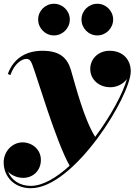

<svg xmlns="http://www.w3.org/2000/svg" viewBox="-22 -739 721 1019"><path d="M410.5 -635.5C410.5 -589 448 -551 494.5 -551C540.5 -551 578.5 -589 578.5 -635.5C578.5 -681.5 540.5 -719 494.5 -719C448 -719 410.5 -681.5 410.5 -635.5ZM180.5 -635.5C180.5 -589 218 -551 264.5 -551C310.5 -551 348.5 -589 348.5 -635.5C348.5 -681.5 310.5 -719 264.5 -719C218 -719 180.5 -681.5 180.5 -635.5ZM141.5 260C371.5 260 672 -231 672 -361C672 -415.5 637 -469.5 559 -469.5C502 -469.5 457 -428.5 457 -373C457 -316.5 503.5 -276 563.5 -276C598.5 -276 632 -293 651.5 -319.5C631.5 -246 566.5 -124.5 483 -12.5C423 -110 381 -276.5 355 -365.5C336.5 -428.5 299.5 -469.5 203 -469.5C124.5 -469.5 52.5 -436.5 19.5 -346.5L33 -340.5C55.5 -404 95 -426.5 119 -426.5C139 -426.5 146 -405 150 -394.5C177.5 -322.5 275 12 347.5 140.5C278 204 206 247.5 141 247.5C82 247.5 39 216.5 21 172.5C40.5 192.5 70.5 205 101.5 205C153 205 195 166.5 195 110C195 50.5 144 16.5 99 16.5C41 16.5 -2.5 66.5 -2.5 122.5C-2.5 199.5 54.5 260 141.5 260Z"/></svg>

Font: Bodoni* 16pt Fatface
Style: Italic
Weight: 900
Italic angle: -13°
Version: Version 2.3